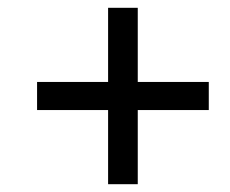

<svg xmlns="http://www.w3.org/2000/svg" viewBox="-20 -571 590 492"><path d="M75 -289H257V-99H333V-289H515V-361H333V-551H257V-361H75Z"/></svg>

Font: Codetta
Style: Regular
Weight: 400
Italic angle: -11°
Designer: Ulrich Proeller
Foundry: PROSA GmbH
Version: Version 2.00;September 29, 2018;FontCreator 11.5.0.2427 64-b